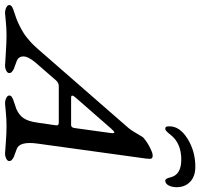

<svg xmlns="http://www.w3.org/2000/svg" viewBox="-40 -774 812 779"><g transform="rotate(90 366.5 -384.0)"><path d="M523 -669Q507 -648 500 -648Q493 -648 491 -651.5Q489 -655 489 -665Q489 -707 539.5 -738.5Q590 -770 653 -770Q692 -770 714 -749Q736 -728 736 -694Q736 -676 729 -662Q722 -648 709 -648Q701 -648 696 -669Q686 -713 624 -713Q557 -713 523 -669ZM301 -203 229 -120Q205 -91 205.5 -71.5Q206 -52 225 -45Q229 -44 236 -41Q243 -38 246.5 -37Q250 -36 255 -34Q260 -32 262.5 -30Q265 -28 268 -25.5Q271 -23 272 -20.5Q273 -18 273 -15Q273 -8 263.5 -3Q254 2 242 2Q240 2 194 -1Q148 -4 119 -4Q92 -4 63 -1Q34 2 30 2Q17 2 7 -3Q-3 -8 -3 -15Q-3 -22 4.5 -26.5Q12 -31 28.5 -36Q45 -41 52 -44Q55 -45 63 -48.5Q71 -52 75 -54Q79 -56 87 -60Q95 -64 100 -67Q105 -70 113 -75Q121 -80 127.5 -85.5Q134 -91 142.5 -98Q151 -105 159 -113.5Q167 -122 176 -132L496 -499Q505 -509 518.5 -533Q532 -557 536 -560Q552 -574 574.5 -585.5Q597 -597 607 -597Q617 -597 619.5 -592Q622 -587 620 -571L559 -129Q549 -56 582 -45Q586 -44 593 -41Q600 -38 603.5 -37Q607 -36 612 -34Q617 -32 619.5 -30Q622 -28 625 -25.5Q628 -23 629 -20.5Q630 -18 630 -15Q630 -8 620.5 -3Q611 2 599 2Q598 2 557 -1Q516 -4 488 -4Q460 -4 430 -1Q400 2 397 2Q384 2 374 -3Q364 -8 364 -15Q364 -22 371.5 -26.5Q379 -31 395.5 -36Q412 -41 419 -44Q444 -55 456.5 -74Q469 -93 474 -129L485 -205Q487 -216 474 -216H325Q312 -216 301 -203ZM496 -280 516 -425Q518 -441 514 -441.5Q510 -442 497 -427L373 -285Q356 -266 373 -266H484Q494 -266 496 -280Z"/></g></svg>

Font: EB Garamond 08
Style: Italic
Weight: 400
Italic angle: -14°
Version: Version 0.016